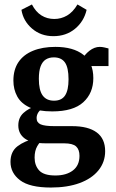

<svg xmlns="http://www.w3.org/2000/svg" viewBox="-20 -641 518 860"><path d="M451 36Q451 85 421 122Q391 159 336.5 179Q282 199 208 199Q113 199 70 166.5Q27 134 27 84Q27 38 58.5 14Q90 -10 141 -22L175 -19Q159 -7 147 13.5Q135 34 135 65Q135 100 155.5 122.5Q176 145 228 145Q277 145 306.5 122.5Q336 100 336 57Q336 29 321 15Q306 1 267 1H186Q120 1 91 -20.5Q62 -42 62 -79Q62 -114 85 -135Q108 -156 142 -166L174 -158Q158 -148 151 -136.5Q144 -125 144 -112Q144 -92 162 -84Q180 -76 224 -76H303Q375 -76 413 -48Q451 -20 451 36ZM398 -291Q398 -224 353 -183Q308 -142 214 -142Q152 -142 113.5 -159.5Q75 -177 57.5 -208.5Q40 -240 40 -280Q40 -329 62.5 -362.5Q85 -396 127.5 -413.5Q170 -431 228 -431Q308 -431 353 -396Q398 -361 398 -291ZM154 -288Q154 -237 171 -213.5Q188 -190 222 -190Q256 -190 271.5 -213.5Q287 -237 287 -286Q287 -338 271 -361Q255 -384 221 -384Q200 -384 185 -374.5Q170 -365 162 -344Q154 -323 154 -288ZM370 -345 342 -367Q358 -396 380.5 -413.5Q403 -431 427 -431Q437 -431 447.5 -428.5Q458 -426 466 -424V-345ZM219 -479Q163 -479 123.5 -513Q84 -547 76 -597L123 -621Q140 -588 165.5 -572Q191 -556 223 -556Q254 -556 280.5 -571.5Q307 -587 327 -621L368 -597Q356 -545 316 -512Q276 -479 219 -479Z"/></svg>

Font: Yrsa SemiBold
Style: Regular
Weight: 600
Version: Version 2.004